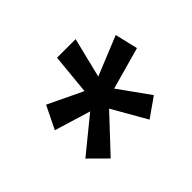

<svg xmlns="http://www.w3.org/2000/svg" viewBox="-101 -744 788 788"><g transform="rotate(-45 293.0 -350.0)"><path d="M154.3 -126 80.6 -199.2 231.4 -322.3 74.2 -370.1 123 -469.7 273.9 -397.5 291 -574.2H398.9L356 -399.9L527.3 -469.7L550.8 -370.1L367.2 -318.8L463.4 -184.6L379.9 -126L294.4 -275.4Z"/></g></svg>

Font: Cascadia Mono PL
Style: Italic
Weight: 400
Italic angle: -10°
Monospace: yes
Designer: Aaron Bell
Foundry: Saja Typeworks
Version: Version 2404.023; ttfautohint (v1.8.4)